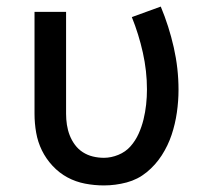

<svg xmlns="http://www.w3.org/2000/svg" viewBox="-20 -556 640 584"><path d="M296 8Q267 8 238.5 2.5Q210 -3 185 -16.5Q160 -30 140 -51.5Q120 -73 107.5 -98.5Q95 -124 90 -152.5Q85 -181 85 -210V-520H181V-210Q181 -193 183.5 -176.5Q186 -160 192 -144.5Q198 -129 208 -115.5Q218 -102 232 -93Q246 -84 262.5 -80Q279 -76 296 -76Q318 -76 340 -85Q362 -94 377 -111Q392 -128 401.5 -149Q411 -170 416.5 -192.5Q422 -215 424.5 -238Q427 -261 427 -284Q427 -340 414.5 -396Q402 -452 381 -504L469 -536Q494 -476 508.5 -412Q523 -348 523 -283Q523 -249 518 -214Q513 -179 502 -146Q491 -113 472 -83.5Q453 -54 426 -32Q399 -10 365 -1Q331 8 296 8Z"/></svg>

Font: Iosevka SS04 Medium Extended
Style: Regular
Weight: 500
Width: 7
Monospace: yes
Designer: Belleve Invis
Foundry: Belleve Invis
Version: Version 19.0.0; ttfautohint (v1.8.4)